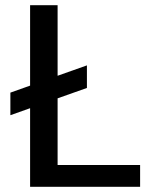

<svg xmlns="http://www.w3.org/2000/svg" viewBox="-20 -720 603 740"><path d="M96 0V-303L20 -276V-363L96 -390V-700H202V-428L315 -468V-381L202 -341V-84H520V0Z"/></svg>

Font: Ultramarine Medium
Style: Regular
Weight: 500
Designer: Colophon Foundry, Jonny Pinhorn
Foundry: Colophon Foundry
Version: Version 1.200; ttfautohint (v1.8.3)